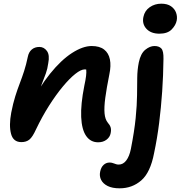

<svg xmlns="http://www.w3.org/2000/svg" viewBox="-20 -763 981 1043"><path d="M513 10Q472 10 448 -24.5Q424 -59 421 -127.5Q418 -196 438 -297Q445 -329 447.5 -350Q450 -371 448.5 -384Q447 -397 441.5 -406Q436 -415 426 -423Q449 -423 464.5 -415.5Q480 -408 485.5 -391.5Q491 -375 484 -349Q473 -370 463.5 -378Q454 -386 440 -386Q420 -386 389 -361.5Q358 -337 321 -292.5Q284 -248 246.5 -189Q209 -130 176 -61Q157 -19 140 -5Q123 9 96 9Q52 9 40 -36Q28 -81 41 -151Q51 -202 63 -240Q75 -278 87.5 -310.5Q100 -343 111 -377Q122 -411 131 -454Q136 -480 152.5 -494Q169 -508 194 -508Q219 -508 235 -486Q251 -464 242 -419Q238 -389 229 -364Q220 -339 208.5 -310Q197 -281 184.5 -241.5Q172 -202 159 -144L135 -175Q191 -287 251.5 -362Q312 -437 371 -475Q430 -513 478 -513Q521 -513 545.5 -494Q570 -475 577 -440.5Q584 -406 574 -359Q559 -284 552 -232Q545 -180 548 -147Q551 -114 566 -96Q577 -84 581 -71Q585 -58 581 -39Q577 -18 558.5 -4Q540 10 513 10ZM630 260Q590 260 565 247.5Q540 235 529.5 214.5Q519 194 524 170Q529 145 543 132.5Q557 120 575 120Q583 120 588.5 121.5Q594 123 599.5 125Q605 127 611 129Q617 131 625 131Q649 131 666 108.5Q683 86 691 46Q710 -51 717 -122Q724 -193 724.5 -245.5Q725 -298 725.5 -341Q726 -384 734 -424Q744 -472 769 -492.5Q794 -513 819 -513Q844 -513 856.5 -499.5Q869 -486 868 -443Q867 -353 861 -266Q855 -179 844.5 -95Q834 -11 817 69Q797 174 747.5 217Q698 260 630 260ZM846 -580Q800 -580 775.5 -606.5Q751 -633 759 -671Q766 -705 793.5 -724Q821 -743 856 -743Q889 -743 909 -729Q929 -715 936.5 -694Q944 -673 940 -652Q935 -626 912.5 -603Q890 -580 846 -580Z"/></svg>

Font: Shantell Sans SemiBold
Style: Italic
Weight: 600
Italic angle: -11°
Designer: Stephen Nixon, Anya Danilova, Shantell Martin
Foundry: Arrow Type
Version: Version 1.011;[c5ecc13dd]